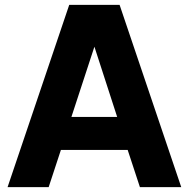

<svg xmlns="http://www.w3.org/2000/svg" viewBox="-20 -765 772 785"><path d="M263 -745H469L721 0H552L502 -152H229L179 0H11ZM459 -287 366 -574 272 -287Z"/></svg>

Font: Eudoxus Sans ExtraBold
Style: Regular
Weight: 800
Designer: Stijn de Vries
Foundry: tokotype
Version: Version 2.005